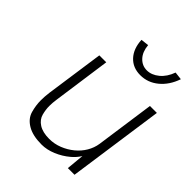

<svg xmlns="http://www.w3.org/2000/svg" viewBox="-209 -851 979 979"><g transform="rotate(45 280.5 -361.5)"><path d="M259 10Q195 10 156.5 -13Q118 -36 107.5 -73.5Q97 -111 97 -147Q97 -174 101 -205L146 -520H196L152 -207Q148 -180 148 -157Q148 -131 155.5 -102.5Q163 -74 191 -56Q219 -38 266 -38Q303 -38 337 -51.5Q371 -65 398.5 -87.5Q426 -110 443.5 -139.5Q461 -169 466 -202L511 -520H561L487 0H439L448 -96Q433 -71 408 -50Q376 -23 336.5 -6.5Q297 10 259 10ZM365 -596Q311 -596 278 -631.5Q245 -667 242 -728L285 -733Q289 -688 313 -662.5Q337 -637 371 -637Q405 -637 436 -662.5Q467 -688 483 -733L526 -728Q505 -667 462 -631.5Q419 -596 365 -596Z"/></g></svg>

Font: Lexend ExtLt
Style: Italic
Weight: 250
Italic angle: -8.13011°
Designer: Bonnie Shaver-Troup, Thomas Jockin
Foundry: Lexend
Version: Version 1.007